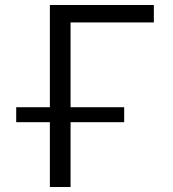

<svg xmlns="http://www.w3.org/2000/svg" viewBox="-20 -750 692 770"><path d="M45 -260V-320H180V-730H597V-660H263V-320H478V-260H263V0H180V-260Z"/></svg>

Font: M PLUS 1p
Style: Regular
Weight: 400
Version: Version 1.062